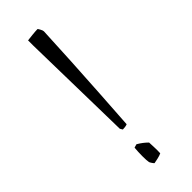

<svg xmlns="http://www.w3.org/2000/svg" viewBox="-224 -679 719 719"><g transform="rotate(-45 136.0 -319.5)"><path d="M118 -160 112 -170 103 -620V-647Q109 -648 129 -650Q149 -652 158 -652Q159 -652 164 -643Q169 -634 169 -629Q166 -559 161.5 -479Q157 -399 152 -318Q147 -237 142 -164Q138 -162 131 -161Q124 -160 118 -160ZM113 13Q111 12 106 4.5Q101 -3 101 -5Q99 -15 99 -37.5Q99 -60 101 -81Q104 -82 108 -83Q112 -84 115 -85Q127 -78 136 -71Q145 -64 153 -56Q153 -50 154 -33Q155 -16 154 2Q146 6 132.5 9Q119 12 113 13Z"/></g></svg>

Font: Labrada Light
Style: Regular
Weight: 300
Designer: Mercedes Jáuregui
Foundry: Omnibus-Type Team
Version: Version 1.000; ttfautohint (v1.8.4.7-5d5b)